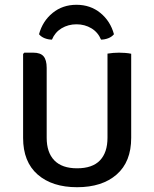

<svg xmlns="http://www.w3.org/2000/svg" viewBox="-20 -769 644 802"><path d="M528 -193Q528 -93 467.2 -40Q406.5 13 302 13Q198 13 137.2 -40Q76.5 -93 76.5 -193V-543.5L81.5 -549H119Q149 -549 162 -533.8Q175 -518.5 175 -485.5V-193.5Q175 -132 207 -99Q239 -66 302 -66Q366 -66 397.5 -99Q429 -132 429 -193.5V-545Q440 -547 453 -548Q466 -549 477 -549Q488 -549 502.2 -548Q516.5 -547 528 -544.5ZM456 -626Q447 -615 432 -609.2Q417 -603.5 402 -603.5Q389.5 -634 361.8 -650.8Q334 -667.5 299.5 -667.5Q265 -667.5 237.2 -650.8Q209.5 -634 197 -603.5Q182 -603.5 167 -609.2Q152 -615 143 -626Q158 -681 199.8 -715Q241.5 -749 299.5 -749Q357.5 -749 399.2 -715Q441 -681 456 -626Z"/></svg>

Font: Signika Negative SC
Style: Regular
Weight: 400
Designer: Anna Giedryś
Foundry: Anna Giedryś
Version: Version 2.000; ttfautohint (v1.8.3) -l 8 -r 50 -G 200 -x 9 -